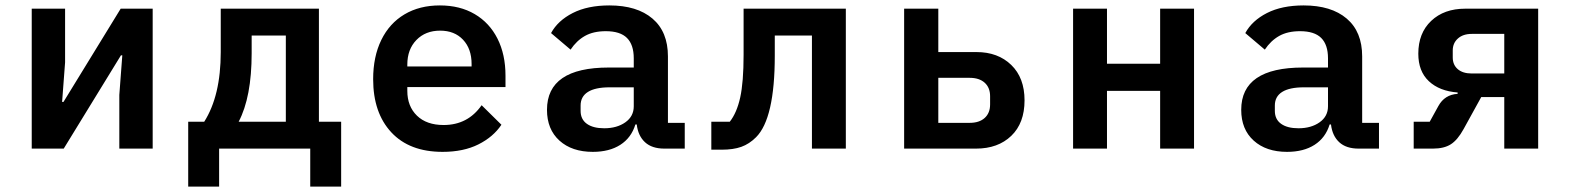

<svg xmlns="http://www.w3.org/2000/svg" viewBox="-20 -548 5800 708"><path d="M97 -516H220V-318L209 -172H214L425 -516H543V0H420V-198L431 -344H426L215 0H97Z M674 -99H733Q794 -195 794 -356V-516H1156V-99H1238V140H1124V0H788V140H674ZM1034 -99V-417H908V-352Q908 -190 860 -99Z M1356 -256Q1356 -339 1386 -400.5Q1416 -462 1471.5 -495Q1527 -528 1602 -528Q1676 -528 1730.5 -496Q1785 -464 1814.5 -405.5Q1844 -347 1844 -269V-227H1482V-213Q1482 -156 1517.5 -121.5Q1553 -87 1616 -87Q1705 -87 1756 -160L1829 -88Q1799 -43 1744 -15.5Q1689 12 1612 12Q1490 12 1423 -60Q1356 -132 1356 -256ZM1719 -303V-312Q1719 -368 1687.5 -401.5Q1656 -435 1603 -435Q1549 -435 1515.5 -400.5Q1482 -366 1482 -310V-303Z M2328 -89H2323Q2308 -40 2267.5 -14Q2227 12 2166 12Q2089 12 2043 -29.5Q1997 -71 1997 -143Q1997 -299 2225 -299H2317V-333Q2317 -383 2292 -408Q2267 -433 2214 -433Q2168 -433 2137 -415.5Q2106 -398 2084 -365L2012 -426Q2037 -472 2092 -500Q2147 -528 2227 -528Q2329 -528 2386 -479.5Q2443 -431 2443 -340V-95H2505V0H2430Q2384 0 2358.5 -23.5Q2333 -47 2328 -89ZM2208 -75Q2255 -75 2286 -97Q2317 -119 2317 -156V-226H2228Q2175 -226 2148 -209Q2121 -192 2121 -159V-139Q2121 -108 2144 -91.5Q2167 -75 2208 -75Z M2603 -99H2671Q2697 -132 2709.5 -188.5Q2722 -245 2722 -346V-516H3099V0H2974V-417H2837V-343Q2837 -111 2768 -42Q2743 -17 2713.5 -6.5Q2684 4 2641 4H2603Z M3314 -516H3440V-356H3581Q3660 -356 3709 -308.5Q3758 -261 3758 -178Q3758 -94 3709 -47Q3660 0 3579 0H3314ZM3556 -95Q3591 -95 3611 -113Q3631 -131 3631 -163V-193Q3631 -225 3611 -243Q3591 -261 3556 -261H3440V-95Z M3937 -516H4062V-313H4258V-516H4383V0H4258V-213H4062V0H3937Z M4888 -89H4883Q4868 -40 4827.5 -14Q4787 12 4726 12Q4649 12 4603 -29.5Q4557 -71 4557 -143Q4557 -299 4785 -299H4877V-333Q4877 -383 4852 -408Q4827 -433 4774 -433Q4728 -433 4697 -415.5Q4666 -398 4644 -365L4572 -426Q4597 -472 4652 -500Q4707 -528 4787 -528Q4889 -528 4946 -479.5Q5003 -431 5003 -340V-95H5065V0H4990Q4944 0 4918.5 -23.5Q4893 -47 4888 -89ZM4768 -75Q4815 -75 4846 -97Q4877 -119 4877 -156V-226H4788Q4735 -226 4708 -209Q4681 -192 4681 -159V-139Q4681 -108 4704 -91.5Q4727 -75 4768 -75Z M5193 -99H5252L5284 -157Q5307 -199 5355 -202V-207Q5288 -212 5249 -248.5Q5210 -285 5210 -350Q5210 -426 5257.5 -471Q5305 -516 5383 -516H5652V0H5527V-190H5442L5377 -72Q5355 -32 5330 -16Q5305 0 5264 0H5193ZM5407 -277H5527V-423H5407Q5375 -423 5356 -406Q5337 -389 5337 -362V-336Q5337 -309 5355.5 -293Q5374 -277 5407 -277Z"/></svg>

Font: Writer SemiBold
Style: Regular
Weight: 600
Monospace: yes
Designer: Mike Abbink, Paul van der Laan, Pieter van Rosmalen
Foundry: Bold Monday
Version: Version 2.001 2020